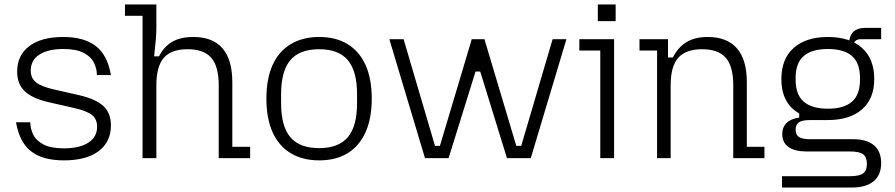

<svg xmlns="http://www.w3.org/2000/svg" viewBox="-20 -710 4019 862"><path d="M267 10Q171 10 119 -31Q67 -72 52 -161H116Q116 -133 129 -106Q142 -79 175 -61.5Q208 -44 267 -44Q337 -44 376.5 -69.5Q416 -95 416 -141Q416 -176 392 -194.5Q368 -213 309 -226L199 -251Q125 -268 91 -300.5Q57 -333 57 -388Q57 -462 111.5 -503Q166 -544 264 -544Q358 -544 410.5 -503Q463 -462 478 -373H415Q415 -401 402 -428Q389 -455 356 -472.5Q323 -490 264 -490Q196 -490 157 -465Q118 -440 118 -393Q118 -359 142 -340Q166 -321 224 -308L334 -283Q409 -266 443.5 -234.5Q478 -203 478 -147Q478 -73 423 -31.5Q368 10 267 10Z M620 0V-639H541V-690H682V-583Q682 -560 679.5 -532Q677 -504 672 -457H694Q716 -501 753.5 -522.5Q791 -544 848 -544Q935 -544 979 -493Q1023 -442 1023 -341V-51H1103V0H962V-327Q962 -412 928.5 -450.5Q895 -489 822 -489Q749 -489 715.5 -450.5Q682 -412 682 -327V0Z M1413 10Q1339 10 1285.5 -22Q1232 -54 1204 -116Q1176 -178 1176 -267Q1176 -357 1204 -418.5Q1232 -480 1285.5 -512Q1339 -544 1413 -544Q1488 -544 1540.5 -512Q1593 -480 1621 -418.5Q1649 -357 1649 -267Q1649 -178 1621 -116Q1593 -54 1540.5 -22Q1488 10 1413 10ZM1413 -45Q1500 -45 1541.5 -94Q1583 -143 1583 -247V-287Q1583 -391 1541.5 -440Q1500 -489 1413 -489Q1325 -489 1283.5 -440Q1242 -391 1242 -287V-247Q1242 -143 1283.5 -94Q1325 -45 1413 -45Z M1888 0 1728 -534H1792L1933 -55H1955L2098 -534H2155L2298 -55H2320L2461 -534H2523L2363 0H2256L2136 -389H2115L1994 0Z M2675 0V-483H2581V-534H2737V0ZM2664 -615V-690H2744V-615Z M2930 0V-483H2851V-534H2979V-452H3001Q3025 -499 3063 -521.5Q3101 -544 3157 -544Q3244 -544 3288.5 -493Q3333 -442 3333 -341V-51H3412V0H3272V-327Q3272 -412 3238.5 -450.5Q3205 -489 3132 -489Q3059 -489 3025 -450.5Q2991 -412 2991 -327V0Z M3491 132V81H3796Q3838 81 3855 68.5Q3872 56 3872 26Q3872 -5 3855 -17.5Q3838 -30 3796 -30H3600Q3548 -30 3520 -50Q3492 -70 3492 -108Q3492 -139 3511.5 -158Q3531 -177 3568 -182V-201Q3528 -223 3508 -262Q3488 -301 3488 -355Q3488 -446 3543.5 -495Q3599 -544 3697 -544Q3795 -544 3850 -495Q3905 -446 3905 -355Q3905 -267 3850 -219Q3795 -171 3697 -171H3617Q3582 -171 3567 -161Q3552 -151 3552 -128Q3552 -105 3567 -95Q3582 -85 3617 -85H3811Q3872 -85 3904 -57.5Q3936 -30 3936 22Q3936 76 3902 104Q3868 132 3803 132ZM3697 -222Q3769 -222 3805 -253.5Q3841 -285 3841 -352V-360Q3841 -427 3805 -458.5Q3769 -490 3697 -490Q3625 -490 3588.5 -458.5Q3552 -427 3552 -360V-352Q3552 -285 3588.5 -253.5Q3625 -222 3697 -222ZM3792 -510Q3792 -548 3810.5 -566.5Q3829 -585 3867 -585H3936V-534H3844Q3809 -534 3809 -492Z"/></svg>

Font: Mozilla Headline ExtraLight
Style: Regular
Weight: 200
Designer: Studio DRAMA
Foundry: Studio DRAMA
Version: Version 1.000